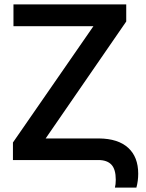

<svg xmlns="http://www.w3.org/2000/svg" viewBox="-20 -731 666 877"><path d="M504.9 126Q508.8 111.8 508.8 89.8Q508.8 42.5 489 21.2Q469.2 0 429.2 0H39.1V-80.1L406.7 -611.3H41.5V-710.9H556.6V-632.8L188.5 -98.6H432.6Q519.5 -97.7 565.4 -55.9Q611.3 -14.2 611.3 62.5Q611.3 95.7 603 126Z"/></svg>

Font: Roboto Medium
Style: Regular
Weight: 500
Designer: Google
Version: Version 2.134; 2016; ttfautohint (v1.6)